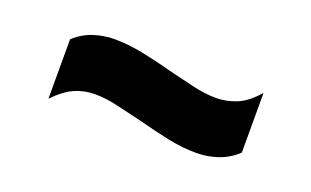

<svg xmlns="http://www.w3.org/2000/svg" viewBox="-38 -575 725 447"><g transform="rotate(20 325.0 -351.5)"><path d="M458 -259Q424 -259 388 -266.5Q352 -274 315 -284Q281 -292 249.5 -299.5Q218 -307 190 -307Q165 -307 141.5 -297Q118 -287 92 -260V-407Q112 -426 137.5 -434.5Q163 -443 190 -443Q223 -443 260.5 -435.5Q298 -428 334 -418Q367 -410 398.5 -402.5Q430 -395 458 -395Q483 -395 508 -405Q533 -415 558 -444V-296Q538 -277 512 -268Q486 -259 458 -259Z"/></g></svg>

Font: REM ExtraBold
Style: Regular
Weight: 800
Designer: Octavio Pardo
Foundry: Ashler Design
Version: Version 1.005;gftools[0.9.28]